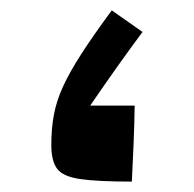

<svg xmlns="http://www.w3.org/2000/svg" viewBox="-20 -349 373 369"><path d="M233.4 0Q167 0 133.8 -4.9Q100.6 -9.8 89.6 -24.9Q78.6 -40 78.6 -70.3Q78.6 -101.6 83.5 -128.2Q88.4 -154.8 101.1 -182.6Q113.8 -210.4 136.5 -245.6Q159.2 -280.8 194.8 -329.1L253.9 -287.6Q228.5 -253.4 204.1 -219Q179.7 -184.6 153.3 -146H238.8Q238.3 -109.9 236.8 -74Q235.4 -38.1 233.4 0Z"/></svg>

Font: Pinar-DS3-FD Bold
Style: Regular
Weight: 700
Designer: Amin Abedi
Version: Version 3.000